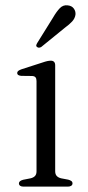

<svg xmlns="http://www.w3.org/2000/svg" viewBox="-20 -695 326 715"><path d="M185.5 -452V-57.5Q185.5 -46 191.2 -39.8Q197 -33.5 207.5 -31L234 -26Q241.5 -24 245.8 -20.8Q250 -17.5 250 -12Q250 -6.5 245.2 -3.2Q240.5 0 232.5 0H67.5Q59.5 0 55 -3.2Q50.5 -6.5 50.5 -12Q50.5 -17 54.5 -20.2Q58.5 -23.5 66 -25.5L94 -31Q104.5 -33.5 110.2 -39.5Q116 -45.5 116 -57V-393Q116 -402.5 112.2 -407Q108.5 -411.5 100 -412L58.5 -412.5Q51 -413.5 47.5 -416Q44 -418.5 44 -423Q44 -427.5 47.8 -430.8Q51.5 -434 60 -437L137.5 -462Q149 -466 156.2 -467.5Q163.5 -469 169.5 -469Q177 -469 181.2 -464.8Q185.5 -460.5 185.5 -452ZM177.5 -629.5Q190.5 -652 203 -664.8Q215.5 -677.5 232.5 -675Q247.5 -673.5 255 -663Q262.5 -652.5 261 -640Q259 -626.5 248.8 -615.2Q238.5 -604 222 -592L133.5 -520Q130 -518 125.8 -517.5Q121.5 -517 118 -520Q114 -523 115.2 -527.2Q116.5 -531.5 119 -535.5Z"/></svg>

Font: Fraunces Light
Style: Regular
Weight: 300
Version: Version 1.000;[b76b70a41]